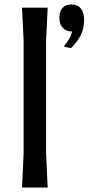

<svg xmlns="http://www.w3.org/2000/svg" viewBox="-20 -834 394 854"><path d="M85 -150V-655L78 -800H192L185 -655V-150L192 0H78ZM354 -745Q354 -710 340.5 -680.5Q327 -651 296 -620L268 -625L265 -630Q293 -661 301 -694H298Q274 -694 259 -710.5Q244 -727 244 -754Q244 -783 258 -798.5Q272 -814 299 -814Q325 -814 339.5 -796.5Q354 -779 354 -745Z"/></svg>

Font: Farro
Style: Regular
Weight: 400
Designer: Aceler Chua
Foundry: Grayscale Limited
Version: Version 1.101